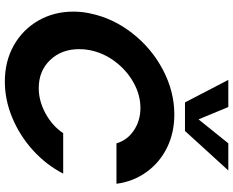

<svg xmlns="http://www.w3.org/2000/svg" viewBox="-105 -848 963 793"><g transform="rotate(90 376.5 -451.5)"><path d="M28 -273Q28 -308 35 -340Q54 -435 116.5 -515.5Q179 -596 268.5 -643Q358 -690 453 -690Q529 -690 590.5 -659.5Q652 -629 691 -574.5Q730 -520 739 -451H572Q559 -496 518.5 -523Q478 -550 426 -550Q372 -550 321 -521.5Q270 -493 234 -445Q198 -397 187 -340Q183 -320 183 -297Q183 -224 228 -177Q273 -130 344 -130Q397 -130 448.5 -158Q500 -186 530 -231H697Q661 -161 601 -106.5Q541 -52 467 -21Q393 10 317 10Q233 10 167.5 -27Q102 -64 65 -128.5Q28 -193 28 -273ZM310 -913H422L473 -790L572 -913H684L521 -734H403Z"/></g></svg>

Font: Teachers
Style: Bold Italic
Weight: 700
Designer: Alfredo Marco Pradil & Chank Diesel
Version: Version 0.009